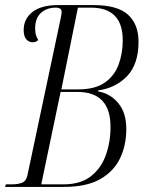

<svg xmlns="http://www.w3.org/2000/svg" viewBox="-23 -734 564 754"><path d="M-3 0 0 -10H22Q48 -10 64 -16.5Q80 -23 85 -47L214 -656Q216 -666 217.5 -673.5Q219 -681 219 -687Q219 -704 196 -704Q161 -704 138 -683.5Q115 -663 115 -622Q115 -607 118 -597Q121 -587 127 -577Q119 -568 106 -568Q90 -568 80 -580Q70 -592 70 -616Q70 -660 104.5 -687Q139 -714 205 -714H345Q438 -714 479.5 -676.5Q521 -639 521 -570Q521 -483 477 -436Q433 -389 363 -379L362 -375Q410 -367 441.5 -329Q473 -291 473 -228Q473 -163 448 -111.5Q423 -60 369.5 -30Q316 0 228 0ZM284 -383Q351 -383 389 -410Q427 -437 443 -481Q459 -525 459 -576Q459 -704 334 -704H283L218 -383ZM226 -10Q293 -10 333.5 -41.5Q374 -73 392.5 -124.5Q411 -176 411 -236Q411 -373 281 -373H215L139 -10Z"/></svg>

Font: Noto Serif Display ExtraCondensed Light
Style: Italic
Weight: 300
Width: 2
Italic angle: -12°
Designer: Monotype Design Team
Foundry: Monotype Imaging Inc.
Version: Version 2.009